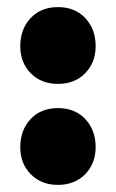

<svg xmlns="http://www.w3.org/2000/svg" viewBox="-20 -510 326 540"><path d="M37 -380Q37 -428 66 -459Q95 -490 143 -490Q191 -490 220 -459Q249 -428 249 -380Q249 -334 219.5 -304Q190 -274 143 -274Q96 -274 66.5 -304Q37 -334 37 -380ZM37 -96Q37 -144 66 -175Q95 -206 143 -206Q191 -206 220 -175Q249 -144 249 -96Q249 -50 219.5 -20Q190 10 143 10Q96 10 66.5 -20Q37 -50 37 -96Z"/></svg>

Font: Cantarell Extra Bold
Style: Regular
Weight: 800
Designer: Dave Crossland, Nikolaus Waxweiler, Florian Fecher, Jacques Le Bailly, Eben Sorkin, Alexei Vanyashin, Alexios Zavras, Em
Version: Version 0.303